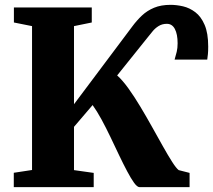

<svg xmlns="http://www.w3.org/2000/svg" viewBox="-20 -774 881 794"><path d="M37 0V-59.5L112.5 -71V-666L37.5 -681V-743H359.5V-681L286 -666V-343L527 -664.5Q545.5 -689.5 567 -709.8Q588.5 -730 617.2 -742Q646 -754 685.5 -754Q710 -754 737 -747.8Q764 -741.5 787.8 -723.5Q811.5 -705.5 826.2 -671.2Q841 -637 841 -581.5Q841 -561 839.8 -550Q838.5 -539 837 -527.5H702Q707 -544.5 710.8 -559.8Q714.5 -575 714.5 -595Q714.5 -632.5 703.2 -654Q692 -675.5 670 -675.5Q650.5 -675.5 635.8 -666.2Q621 -657 610.5 -643.8Q600 -630.5 590 -618.5L464.5 -462Q486.5 -442.5 511 -408.5Q535.5 -374.5 560.2 -333.2Q585 -292 608.8 -249.2Q632.5 -206.5 653.8 -168.8Q675 -131 691.8 -104.8Q708.5 -78.5 719 -70.5L764 -59V0H557.5Q547.5 0 534.5 -18Q521.5 -36 505.8 -65.8Q490 -95.5 472.5 -132.2Q455 -169 436.8 -207.2Q418.5 -245.5 399.8 -280Q381 -314.5 363 -339.5L286 -249.5V-70.5L367.5 -59V0Z"/></svg>

Font: Merriweather 36pt Black
Style: Regular
Weight: 900
Version: Version 2.100